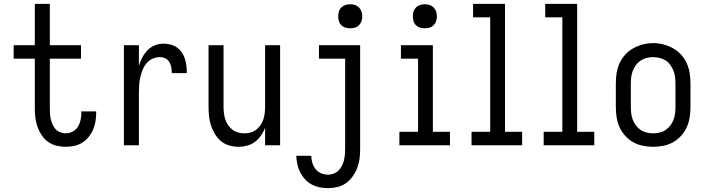

<svg xmlns="http://www.w3.org/2000/svg" viewBox="-20 -755 3665 998"><path d="M321 8Q297 8 273 2Q249 -4 229.5 -18Q210 -32 196.5 -52.5Q183 -73 175 -95.5Q167 -118 164 -142Q161 -166 161 -190V-450H51V-520H161V-735H239V-520H401V-450H239V-190Q239 -176 240 -161.5Q241 -147 244.5 -133.5Q248 -120 254 -106.5Q260 -93 269.5 -83Q279 -73 293 -67.5Q307 -62 321 -62Q340 -62 357.5 -71Q375 -80 385 -96.5Q395 -113 399 -132Q403 -151 403 -170Q403 -171 402.5 -173Q402 -175 402 -176H480Q480 -174 480 -171.5Q480 -169 480 -166Q480 -144 476 -122Q472 -100 463 -79.5Q454 -59 439.5 -41.5Q425 -24 406 -12.5Q387 -1 365 3.5Q343 8 321 8Z M624 0V-520H702V-412Q708 -434 719 -455Q730 -476 746 -493Q762 -510 784 -519Q806 -528 829 -528Q848 -528 866.5 -523.5Q885 -519 900 -508Q915 -497 925.5 -481.5Q936 -466 941.5 -448.5Q947 -431 949 -412.5Q951 -394 951 -375H873Q873 -390 870.5 -404.5Q868 -419 860.5 -432Q853 -445 839.5 -451.5Q826 -458 811 -458Q791 -458 772.5 -449.5Q754 -441 741.5 -426Q729 -411 721.5 -392.5Q714 -374 709.5 -354.5Q705 -335 703.5 -315Q702 -295 702 -276V0Z M1220 8Q1195 8 1171 1Q1147 -6 1128.5 -21.5Q1110 -37 1097 -58.5Q1084 -80 1076.5 -103.5Q1069 -127 1066.5 -151.5Q1064 -176 1064 -200V-520H1142V-200Q1142 -183 1144 -166.5Q1146 -150 1151 -134.5Q1156 -119 1165.5 -105Q1175 -91 1188 -81Q1201 -71 1217 -66.5Q1233 -62 1250 -62Q1267 -62 1283 -66.5Q1299 -71 1312 -81Q1325 -91 1334.5 -105Q1344 -119 1349 -134.5Q1354 -150 1356 -166.5Q1358 -183 1358 -200V-520H1436V0H1358V-91Q1350 -70 1337 -51Q1324 -32 1305.5 -18Q1287 -4 1264.5 2Q1242 8 1220 8Z M1685 223Q1663 223 1641 218.5Q1619 214 1599.5 203.5Q1580 193 1565 176.5Q1550 160 1540 140Q1530 120 1525.5 98.5Q1521 77 1520 55H1598Q1598 73 1603.5 91Q1609 109 1620 123.5Q1631 138 1648.5 145.5Q1666 153 1685 153Q1700 153 1714.5 147.5Q1729 142 1739.5 131.5Q1750 121 1757 107.5Q1764 94 1767.5 79.5Q1771 65 1772.5 50Q1774 35 1774 20V-450H1638V-520H1852V20Q1852 45 1849 69.5Q1846 94 1837 117.5Q1828 141 1813.5 161.5Q1799 182 1779 196.5Q1759 211 1734.5 217Q1710 223 1685 223ZM1800 -608Q1787 -608 1775 -611.5Q1763 -615 1754 -624Q1745 -633 1741.5 -645Q1738 -657 1738 -670Q1738 -683 1741.5 -695Q1745 -707 1754 -716Q1763 -725 1775 -729Q1787 -733 1800 -733Q1813 -733 1825 -729Q1837 -725 1846 -716Q1855 -707 1859 -695Q1863 -683 1863 -670Q1863 -657 1859 -645Q1855 -633 1846 -624Q1837 -615 1825 -611.5Q1813 -608 1800 -608Z M2056 0V-70H2153V-450H2064V-520H2230V-70H2319V0ZM2188 -608Q2175 -608 2163 -611.5Q2151 -615 2142 -624Q2133 -633 2129.5 -645Q2126 -657 2126 -670Q2126 -683 2129.5 -695Q2133 -707 2142 -716Q2151 -725 2163 -729Q2175 -733 2188 -733Q2201 -733 2213 -729Q2225 -725 2234 -716Q2243 -707 2247 -695Q2251 -683 2251 -670Q2251 -657 2247 -645Q2243 -633 2234 -624Q2225 -615 2213 -611.5Q2201 -608 2188 -608Z M2431 0V-70H2528V-665H2439V-735H2605V-70H2694V0Z M2806 0V-70H2903V-665H2814V-735H2980V-70H3069V0Z M3375 8Q3348 8 3321 2.5Q3294 -3 3271 -16Q3248 -29 3229.5 -49.5Q3211 -70 3200 -94.5Q3189 -119 3185 -146Q3181 -173 3181 -200V-320Q3181 -347 3185 -374Q3189 -401 3200 -425.5Q3211 -450 3229.5 -470.5Q3248 -491 3271.5 -504Q3295 -517 3321.5 -524Q3348 -531 3375 -531Q3402 -531 3428.5 -524Q3455 -517 3478.5 -504Q3502 -491 3520.5 -470.5Q3539 -450 3550 -425.5Q3561 -401 3565 -374Q3569 -347 3569 -320V-200Q3569 -173 3565 -146Q3561 -119 3550 -94.5Q3539 -70 3520.5 -49.5Q3502 -29 3479 -16Q3456 -3 3429 2.5Q3402 8 3375 8ZM3375 -62Q3392 -62 3409 -66Q3426 -70 3440 -79.5Q3454 -89 3464.5 -103Q3475 -117 3481 -133Q3487 -149 3489 -166Q3491 -183 3491 -200V-320Q3491 -337 3489 -354Q3487 -371 3480.5 -387.5Q3474 -404 3464 -418Q3454 -432 3439.5 -441Q3425 -450 3408 -454Q3391 -458 3373 -458Q3356 -458 3339.5 -453.5Q3323 -449 3309 -439.5Q3295 -430 3285 -416Q3275 -402 3269 -386.5Q3263 -371 3261 -354Q3259 -337 3259 -320V-200Q3259 -183 3261 -166Q3263 -149 3269 -133Q3275 -117 3285.5 -103Q3296 -89 3310 -79.5Q3324 -70 3341 -66Q3358 -62 3375 -62Z"/></svg>

Font: Zed Sans
Style: Regular
Weight: 400
Designer: Belleve Invis
Foundry: Belleve Invis
Version: Version 1.0.0; ttfautohint (v1.8.4)